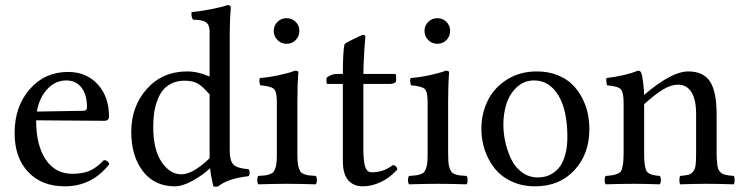

<svg xmlns="http://www.w3.org/2000/svg" viewBox="-20 -718 2905 750"><path d="M124 -282.2 305.2 -285.2Q319.8 -285.2 319.8 -298.8Q319.8 -348.1 298.1 -376Q276.4 -403.8 238.8 -403.8Q196.3 -403.8 164.8 -370.1Q133.3 -336.4 124 -282.2ZM386.2 -92.8Q402.8 -91.3 407.2 -77.1Q339.8 9.8 232.9 9.8Q142.6 9.8 89.8 -46.4Q37.1 -102.5 37.1 -198.2Q37.1 -301.8 95.9 -369.4Q154.8 -437 246.1 -437Q317.4 -437 361.6 -388.7Q405.8 -340.3 405.8 -263.2Q405.8 -246.1 387.2 -246.1L121.1 -248Q121.1 -150.4 158.7 -94.7Q196.3 -39.1 262.2 -39.1Q302.7 -39.1 329.6 -50.5Q356.4 -62 386.2 -92.8Z M798.8 -100.1V-106.9V-349.1Q770.5 -381.8 751.5 -392.3Q732.4 -402.8 700.7 -402.8Q671.4 -402.8 648.9 -391.4Q626.5 -379.9 613.5 -362.1Q600.6 -344.2 592.3 -319.3Q584 -294.4 581.3 -271Q578.6 -247.6 578.6 -221.2Q578.6 -133.3 611.3 -85.2Q644 -37.1 688.5 -37.1Q733.4 -37.1 798.8 -100.1ZM798.8 -418.9V-595.2Q798.8 -620.6 784.7 -630.9Q770.5 -641.1 734.4 -641.1Q730 -645.5 728.5 -655Q727.1 -664.6 728.5 -670.9Q758.8 -673.3 804.4 -682.1Q850.1 -690.9 868.7 -698.2Q881.8 -698.2 881.8 -688Q881.8 -687 881.3 -681.9Q880.9 -676.8 880.1 -667.7Q879.4 -658.7 878.9 -647Q878.4 -635.3 877.9 -618.2Q877.4 -601.1 877.4 -583V-129.9Q877.4 -91.3 891.1 -75.9Q904.8 -60.5 950.7 -57.1Q955.1 -52.7 955.1 -43.5Q955.1 -34.2 950.7 -29.8Q869.6 -20.5 832.5 9.8Q822.3 13.2 813.5 9.8Q803.2 -31.7 800.8 -61Q773.9 -35.2 733.6 -12.7Q693.4 9.8 662.6 9.8Q583.5 9.8 538.1 -49.3Q492.7 -108.4 492.7 -203.1Q492.7 -302.2 553.5 -370.6Q614.3 -439 711.4 -439Q753.4 -439 798.8 -418.9Z M1141.6 -319.8V-122.1Q1141.6 -100.6 1142.6 -86.9Q1143.6 -73.2 1147 -62.7Q1150.4 -52.2 1154.3 -46.9Q1158.2 -41.5 1167.7 -37.8Q1177.2 -34.2 1186.8 -33Q1196.3 -31.7 1213.4 -30.8Q1217.8 -26.4 1217.8 -14.4Q1217.8 -2.4 1213.4 2Q1147 0 1101.6 0Q1055.7 0 989.3 2Q984.9 -2.4 984.9 -14.4Q984.9 -26.4 989.3 -30.8Q1006.3 -31.7 1015.9 -33Q1025.4 -34.2 1034.9 -37.8Q1044.4 -41.5 1048.6 -46.9Q1052.7 -52.2 1056.2 -62.7Q1059.6 -73.2 1060.5 -86.9Q1061.5 -100.6 1061.5 -122.1V-319.8Q1061.5 -358.9 1050.5 -370.1Q1039.6 -381.3 996.6 -384.8Q991.2 -400.9 994.6 -413.1Q1031.2 -416 1070.8 -424.6Q1110.4 -433.1 1132.3 -441.9Q1145.5 -441.9 1145.5 -435.1Q1141.6 -389.6 1141.6 -319.8ZM1064 -561.5Q1049.3 -576.2 1049.3 -597.2Q1049.3 -618.2 1064 -632.6Q1078.6 -647 1099.6 -647Q1120.6 -647 1135 -632.6Q1149.4 -618.2 1149.4 -597.2Q1149.4 -576.2 1135 -561.5Q1120.6 -546.9 1099.6 -546.9Q1078.6 -546.9 1064 -561.5Z M1295.4 -429.2H1319.3Q1319.3 -516.6 1325.7 -544.9Q1327.1 -549.3 1361.1 -565.7Q1395 -582 1399.4 -582Q1407.2 -582 1407.2 -573.2Q1407.2 -572.8 1406 -559.8Q1404.8 -546.9 1403.1 -521.7Q1401.4 -496.6 1400.4 -467.8L1399.4 -429.2H1519.5Q1527.3 -429.2 1527.3 -422.9V-402.8Q1527.3 -397 1519.8 -393.6Q1512.2 -390.1 1503.4 -390.1H1399.4V-137.2Q1399.4 -87.9 1406.5 -66.4Q1413.6 -44.9 1432.6 -44.9Q1478 -44.9 1514.6 -73.2Q1529.3 -71.8 1532.2 -56.2Q1503.4 -23.9 1468 -7.1Q1432.6 9.8 1397.5 9.8Q1360.8 9.8 1340.1 -14.2Q1319.3 -38.1 1319.3 -88.9V-390.1H1260.3Q1255.4 -390.1 1255.4 -396V-414.1Q1274.4 -429.2 1295.4 -429.2Z M1730.5 -319.8V-122.1Q1730.5 -100.6 1731.4 -86.9Q1732.4 -73.2 1735.8 -62.7Q1739.3 -52.2 1743.2 -46.9Q1747.1 -41.5 1756.6 -37.8Q1766.1 -34.2 1775.6 -33Q1785.2 -31.7 1802.2 -30.8Q1806.6 -26.4 1806.6 -14.4Q1806.6 -2.4 1802.2 2Q1735.8 0 1690.4 0Q1644.5 0 1578.1 2Q1573.7 -2.4 1573.7 -14.4Q1573.7 -26.4 1578.1 -30.8Q1595.2 -31.7 1604.7 -33Q1614.3 -34.2 1623.8 -37.8Q1633.3 -41.5 1637.5 -46.9Q1641.6 -52.2 1645 -62.7Q1648.4 -73.2 1649.4 -86.9Q1650.4 -100.6 1650.4 -122.1V-319.8Q1650.4 -358.9 1639.4 -370.1Q1628.4 -381.3 1585.4 -384.8Q1580.1 -400.9 1583.5 -413.1Q1620.1 -416 1659.7 -424.6Q1699.2 -433.1 1721.2 -441.9Q1734.4 -441.9 1734.4 -435.1Q1730.5 -389.6 1730.5 -319.8ZM1652.8 -561.5Q1638.2 -576.2 1638.2 -597.2Q1638.2 -618.2 1652.8 -632.6Q1667.5 -647 1688.5 -647Q1709.5 -647 1723.9 -632.6Q1738.3 -618.2 1738.3 -597.2Q1738.3 -576.2 1723.9 -561.5Q1709.5 -546.9 1688.5 -546.9Q1667.5 -546.9 1652.8 -561.5Z M1860.4 -213.9Q1860.4 -273.9 1885 -324.5Q1909.7 -375 1960 -407Q2010.3 -439 2077.1 -439Q2120.1 -439 2155.3 -425.5Q2190.4 -412.1 2213.6 -389.9Q2236.8 -367.7 2252.7 -337.9Q2268.6 -308.1 2275.4 -276.9Q2282.2 -245.6 2282.2 -212.9Q2282.2 -116.7 2224.1 -53.5Q2166 9.8 2070.3 9.8Q2019 9.8 1978 -9.5Q1937 -28.8 1911.9 -60.8Q1886.7 -92.8 1873.5 -132.1Q1860.4 -171.4 1860.4 -213.9ZM2066.4 -403.8Q2026.9 -403.8 1998.8 -377.4Q1970.7 -351.1 1958.5 -313.2Q1946.3 -275.4 1946.3 -231Q1946.3 -198.2 1953.6 -164.6Q1960.9 -130.9 1975.8 -98.4Q1990.7 -65.9 2018.3 -45.4Q2045.9 -24.9 2081.5 -24.9Q2097.7 -24.9 2112.8 -29.1Q2127.9 -33.2 2143.6 -44.2Q2159.2 -55.2 2170.4 -72.3Q2181.6 -89.4 2189 -117.7Q2196.3 -146 2196.3 -182.1Q2196.3 -288.1 2160.9 -345.9Q2125.5 -403.8 2066.4 -403.8Z M2779.3 -271V-122.1Q2779.3 -104 2780.3 -91.6Q2781.2 -79.1 2782.7 -69.1Q2784.2 -59.1 2788.1 -53.2Q2792 -47.4 2796.1 -43.2Q2800.3 -39.1 2808.6 -36.6Q2816.9 -34.2 2824.7 -33Q2832.5 -31.7 2846.2 -30.8Q2849.6 -26.4 2849.6 -14.4Q2849.6 -2.4 2846.2 2Q2786.6 0 2739.3 0Q2696.8 0 2637.2 2Q2633.8 -2.4 2633.8 -14.4Q2633.8 -26.4 2637.2 -30.8Q2659.2 -32.7 2669.2 -35.4Q2679.2 -38.1 2687.3 -47.6Q2695.3 -57.1 2697.3 -73.7Q2699.2 -90.3 2699.2 -122.1V-273.9Q2699.2 -328.1 2681.2 -357.7Q2663.1 -387.2 2628.4 -387.2Q2601.6 -387.2 2571 -369.1Q2540.5 -351.1 2496.1 -311V-122.1Q2496.1 -96.7 2497.8 -81.5Q2499.5 -66.4 2502.7 -56.2Q2505.9 -45.9 2514.2 -41.3Q2522.5 -36.6 2531 -34.4Q2539.6 -32.2 2557.1 -30.8Q2561.5 -26.4 2561.5 -14.4Q2561.5 -2.4 2557.1 2Q2497.6 0 2456.1 0Q2405.8 0 2346.2 2Q2341.8 -2.4 2341.8 -14.4Q2341.8 -26.4 2346.2 -30.8Q2366.7 -32.2 2376.7 -34.4Q2386.7 -36.6 2396.2 -41.3Q2405.8 -45.9 2408.9 -56.2Q2412.1 -66.4 2414.1 -81.3Q2416 -96.2 2416 -122.1V-315.9Q2416 -357.4 2405 -369.4Q2394 -381.3 2351.1 -384.8Q2349.1 -390.6 2348.4 -400.1Q2347.7 -409.7 2349.1 -413.1Q2424.3 -422.4 2472.2 -441.9Q2481.4 -441.9 2484.4 -434.1Q2488.3 -425.8 2491.9 -398.9Q2495.6 -372.1 2496.1 -347.2Q2603 -439 2668.5 -439Q2727.5 -439 2753.4 -399.7Q2779.3 -360.4 2779.3 -271Z"/></svg>

Font: Common Serif
Style: Regular
Weight: 400
Designer: Philipp H. Poll, Khaled Hosny
Foundry: Stefan Peev, Context Ltd.
Version: Version 1.026